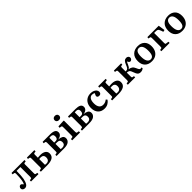

<svg xmlns="http://www.w3.org/2000/svg" viewBox="598 -2856 4961 4961"><g transform="rotate(-45 3078.5 -375.5)"><path d="M96 13Q60 13 35.5 -7.5Q11 -28 11 -59Q11 -90 30 -112Q49 -134 75 -134Q95 -134 112 -118.5Q129 -103 146 -80Q159 -97 171 -139Q184 -187 191 -260.5Q198 -334 198 -409Q198 -436 192.5 -447Q187 -458 170 -461L124 -468L128 -513H602V-467L561 -461Q543 -458 537 -450Q531 -442 531 -422V-94Q531 -71 536.5 -62.5Q542 -54 559 -52L602 -44V0H329V-44L372 -51Q389 -53 394 -62.5Q399 -72 399 -96V-459H259Q259 -389 255 -318.5Q251 -248 242 -193Q226 -100 191.5 -43.5Q157 13 96 13Z M688 0V-45L731 -52Q746 -54 751.5 -63.5Q757 -73 757 -99V-416Q757 -440 751.5 -449Q746 -458 731 -461L685 -469L691 -513H963V-468L916 -461Q900 -458 894.5 -449Q889 -440 889 -415V-309Q913 -313 935.5 -314.5Q958 -316 986 -316Q1076 -316 1130 -278.5Q1184 -241 1184 -170Q1184 -82 1116 -41Q1048 0 923 0ZM938 -46Q989 -46 1018.5 -75Q1048 -104 1048 -162Q1048 -214 1020 -239.5Q992 -265 945 -265Q913 -265 889 -261V-50Q913 -46 938 -46Z M1262 0V-45L1305 -52Q1321 -54 1326 -63.5Q1331 -73 1331 -99V-416Q1331 -439 1326 -448.5Q1321 -458 1306 -461L1259 -469L1265 -513H1540Q1632 -513 1682.5 -485.5Q1733 -458 1733 -396Q1733 -348 1697 -314.5Q1661 -281 1595 -272V-271Q1668 -266 1714.5 -238.5Q1761 -211 1761 -148Q1761 -84 1707 -42Q1653 0 1533 0ZM1463 -288H1522Q1560 -288 1579 -313.5Q1598 -339 1598 -383Q1598 -427 1576 -447Q1554 -467 1513 -467Q1485 -467 1463 -464ZM1525 -46Q1566 -46 1595 -70Q1624 -94 1624 -149Q1624 -193 1599.5 -217Q1575 -241 1529 -241H1463V-50Q1479 -48 1494.5 -47Q1510 -46 1525 -46Z M1963 -611Q1924 -611 1901 -632Q1878 -653 1878 -688Q1878 -722 1901 -743.5Q1924 -765 1963 -765Q2003 -765 2025.5 -744Q2048 -723 2048 -688Q2048 -654 2025 -632.5Q2002 -611 1963 -611ZM1834 0V-46L1882 -53Q1900 -55 1905 -65Q1910 -75 1910 -102V-392Q1910 -427 1904 -439Q1898 -451 1875 -454L1832 -460L1837 -507L2031 -517L2043 -510V-99Q2043 -77 2047.5 -66.5Q2052 -56 2072 -53L2121 -45V0Z M2190 0V-45L2233 -52Q2249 -54 2254 -63.5Q2259 -73 2259 -99V-416Q2259 -439 2254 -448.5Q2249 -458 2234 -461L2187 -469L2193 -513H2468Q2560 -513 2610.5 -485.5Q2661 -458 2661 -396Q2661 -348 2625 -314.5Q2589 -281 2523 -272V-271Q2596 -266 2642.5 -238.5Q2689 -211 2689 -148Q2689 -84 2635 -42Q2581 0 2461 0ZM2391 -288H2450Q2488 -288 2507 -313.5Q2526 -339 2526 -383Q2526 -427 2504 -447Q2482 -467 2441 -467Q2413 -467 2391 -464ZM2453 -46Q2494 -46 2523 -70Q2552 -94 2552 -149Q2552 -193 2527.5 -217Q2503 -241 2457 -241H2391V-50Q2407 -48 2422.5 -47Q2438 -46 2453 -46Z M3010 14Q2897 14 2831.5 -56Q2766 -126 2766 -247Q2766 -331 2798 -393.5Q2830 -456 2888.5 -491Q2947 -526 3028 -526Q3086 -526 3128.5 -507.5Q3171 -489 3194 -459Q3217 -429 3217 -393Q3217 -362 3199 -340.5Q3181 -319 3144 -319Q3112 -319 3094.5 -333Q3077 -347 3077 -372Q3077 -385 3084.5 -402Q3092 -419 3110 -449Q3076 -473 3026 -473Q2972 -473 2938 -423.5Q2904 -374 2904 -278Q2904 -183 2942.5 -132.5Q2981 -82 3052 -82Q3093 -82 3127 -95Q3161 -108 3192 -134L3222 -98Q3187 -46 3133.5 -16Q3080 14 3010 14Z M3293 0V-45L3336 -52Q3351 -54 3356.5 -63.5Q3362 -73 3362 -99V-416Q3362 -440 3356.5 -449Q3351 -458 3336 -461L3290 -469L3296 -513H3568V-468L3521 -461Q3505 -458 3499.5 -449Q3494 -440 3494 -415V-309Q3518 -313 3540.5 -314.5Q3563 -316 3591 -316Q3681 -316 3735 -278.5Q3789 -241 3789 -170Q3789 -82 3721 -41Q3653 0 3528 0ZM3543 -46Q3594 -46 3623.5 -75Q3653 -104 3653 -162Q3653 -214 3625 -239.5Q3597 -265 3550 -265Q3518 -265 3494 -261V-50Q3518 -46 3543 -46Z M4335 8Q4304 8 4280 -1.5Q4256 -11 4237 -37Q4218 -63 4201 -113Q4186 -154 4174 -178.5Q4162 -203 4148 -215.5Q4134 -228 4113 -233Q4103 -237 4092 -238Q4081 -239 4068 -239V-95Q4068 -72 4072.5 -63Q4077 -54 4092 -52L4135 -44V0H3866V-45L3910 -52Q3925 -54 3930 -63.5Q3935 -73 3935 -99V-416Q3935 -440 3930 -449Q3925 -458 3910 -461L3864 -469L3870 -513H4133V-469L4092 -462Q4077 -459 4072.5 -450Q4068 -441 4068 -416V-283Q4084 -283 4097 -284Q4110 -285 4123 -290Q4143 -297 4160 -322Q4177 -347 4199 -403Q4223 -465 4253 -493.5Q4283 -522 4326 -522Q4361 -522 4384.5 -502Q4408 -482 4408 -451Q4408 -422 4387 -400Q4366 -378 4341 -378Q4302 -378 4276 -441Q4266 -428 4257 -409.5Q4248 -391 4236 -362Q4221 -326 4205.5 -304.5Q4190 -283 4165 -270V-268Q4220 -261 4258.5 -235Q4297 -209 4319 -154Q4342 -98 4358.5 -78.5Q4375 -59 4395 -59Q4406 -59 4428 -68L4439 -34Q4397 8 4335 8Z M4736 14Q4616 14 4547 -54.5Q4478 -123 4478 -245Q4478 -381 4552.5 -453.5Q4627 -526 4752 -526Q4866 -526 4935.5 -459.5Q5005 -393 5005 -269Q5005 -181 4972 -117.5Q4939 -54 4879 -20Q4819 14 4736 14ZM4750 -44Q4807 -44 4835 -92.5Q4863 -141 4863 -246Q4863 -364 4829 -417Q4795 -470 4736 -470Q4680 -470 4649.5 -425Q4619 -380 4619 -276Q4619 -157 4653.5 -100.5Q4688 -44 4750 -44Z M5090 0V-45L5133 -52Q5150 -55 5154.5 -65.5Q5159 -76 5159 -100V-418Q5159 -439 5153.5 -448Q5148 -457 5132 -460L5087 -468L5093 -513H5508L5535 -330L5481 -318L5462 -377Q5450 -412 5437.5 -431Q5425 -450 5405 -457.5Q5385 -465 5350 -465H5292V-97Q5292 -76 5296 -66Q5300 -56 5317 -54L5393 -44V0Z M5848 14Q5728 14 5659 -54.5Q5590 -123 5590 -245Q5590 -381 5664.5 -453.5Q5739 -526 5864 -526Q5978 -526 6047.5 -459.5Q6117 -393 6117 -269Q6117 -181 6084 -117.5Q6051 -54 5991 -20Q5931 14 5848 14ZM5862 -44Q5919 -44 5947 -92.5Q5975 -141 5975 -246Q5975 -364 5941 -417Q5907 -470 5848 -470Q5792 -470 5761.5 -425Q5731 -380 5731 -276Q5731 -157 5765.5 -100.5Q5800 -44 5862 -44Z"/></g></svg>

Font: Literata 36pt SemiBold
Style: Regular
Weight: 600
Designer: Latin by Veronika Burian and Jose Scaglione. Greek by Irene Vlachou. Cyrillic by Vera Evstafieva.
Foundry: TypeTogether
Version: Version 3.002